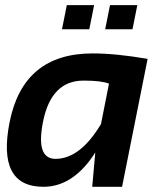

<svg xmlns="http://www.w3.org/2000/svg" viewBox="-20 -718 620 738"><path d="M398.9 -396.5Q369.6 -408.2 301.3 -408.2Q176.8 -408.2 145.5 -250.5Q116.7 -107.4 193.4 -107.4Q288.1 -107.4 368.2 -241.2ZM449.2 0H334.5L346.2 -131.8Q262.2 0 147 0Q-32.7 0 17.1 -249.5Q69.8 -512.7 335.9 -512.7Q425.3 -512.7 547.4 -491.7ZM507.8 -698.2 489.3 -605.5H384.3L402.8 -698.2ZM341.8 -698.2 323.2 -605.5H218.3L236.8 -698.2Z"/></svg>

Font: Sansation
Style: Bold Italic
Weight: 700
Designer: Bernd Montag
Version: Version 1.301